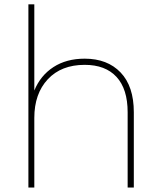

<svg xmlns="http://www.w3.org/2000/svg" viewBox="-20 -844 723 864"><path d="M582.2 -338.9V0H554.4V-338.9Q554.4 -443.3 504.4 -497.8Q454.4 -552.2 361.1 -552.2Q255.6 -552.2 195 -487.2Q134.4 -422.2 134.4 -313.3V0H107.8V-824.4H134.4V-436.7Q162.2 -504.4 220.6 -542.2Q278.9 -580 361.1 -580Q463.3 -580 522.8 -517.8Q582.2 -455.6 582.2 -338.9Z"/></svg>

Font: Paperlogy 1 Thin
Style: Regular
Weight: 250
Designer: redesigned by Lee Juim, glyphs from Gmarket Sans & Montserrat
Foundry: PT&
Version: Version 1.001